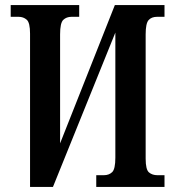

<svg xmlns="http://www.w3.org/2000/svg" viewBox="-20 -734 690 754"><path d="M98 -602Q98 -645 85 -656.5Q72 -668 53 -668H22V-714H291V-668H261Q241 -668 228.5 -656Q216 -644 216 -599V-171L431 -714H626V-668H597Q575 -668 563.5 -655Q552 -642 552 -599V-111Q552 -68 565 -57Q578 -46 598 -46H626V0H358V-46H388Q408 -46 420.5 -58Q433 -70 433 -115V-606L188 0H98Z"/></svg>

Font: Noto Serif ExtraCondensed SemiBold
Style: Regular
Weight: 600
Width: 2
Designer: Monotype Design Team
Foundry: Monotype Imaging Inc.
Version: Version 2.015; ttfautohint (v1.8.4.7-5d5b)